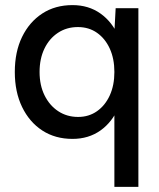

<svg xmlns="http://www.w3.org/2000/svg" viewBox="-20 -532 621 752"><path d="M428 200V-407L433 -500H522V200ZM264 12Q196 12 145.5 -21Q95 -54 66.5 -113Q38 -172 38 -250Q38 -329 66.5 -387.5Q95 -446 145.5 -479Q196 -512 264 -512Q327 -512 373.5 -479Q420 -446 445 -387.5Q470 -329 470 -250Q470 -172 445 -113Q420 -54 373.5 -21Q327 12 264 12ZM286 -74Q328 -74 360 -96.5Q392 -119 410 -158.5Q428 -198 428 -250Q428 -302 410 -341.5Q392 -381 360 -403.5Q328 -426 285 -426Q241 -426 207 -403.5Q173 -381 154 -341.5Q135 -302 135 -250Q135 -198 154.5 -158.5Q174 -119 208 -96.5Q242 -74 286 -74Z"/></svg>

Font: Figtree Light Medium
Style: Regular
Weight: 500
Version: Version 2.001;gftools[0.9.30]